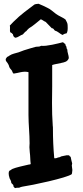

<svg xmlns="http://www.w3.org/2000/svg" viewBox="-20 -967 433 1004"><path d="M9.8 -655.3C9.8 -644.5 16.6 -645.5 25.4 -627C30.3 -608.4 32.2 -611.3 43 -596.7C43.9 -591.8 45.9 -586.9 50.8 -582C77.1 -585 100.6 -596.7 128.9 -589.8V-500C128.9 -466.8 128.9 -432.6 128.9 -399.4V-366.2C128.9 -316.4 134.8 -267.6 134.8 -217.8L133.8 -197.3C133.8 -189.5 135.7 -179.7 135.7 -170.9C138.7 -151.4 137.7 -129.9 140.6 -109.4C137.7 -106.4 133.8 -107.4 129.9 -106.4C108.4 -101.6 60.5 -90.8 45.9 -84C39.1 -81.1 37.1 -77.1 29.3 -74.2C26.4 -70.3 25.4 -67.4 25.4 -60.5C25.4 -53.7 26.4 -46.9 29.3 -38.1C29.3 -33.2 35.2 -28.3 38.1 -17.6C38.1 -2 50.8 -7.8 50.8 8.8C53.7 11.7 56.6 16.6 60.5 16.6C67.4 13.7 73.2 15.6 80.1 14.6C86.9 11.7 91.8 9.8 98.6 8.8C142.6 2.9 332 -37.1 355.5 -56.6C356.4 -59.6 357.4 -66.4 358.4 -78.1C358.4 -85.9 355.5 -93.8 355.5 -101.6C355.5 -104.5 356.4 -108.4 357.4 -112.3C353.5 -124 352.5 -134.8 349.6 -146.5C345.7 -148.4 342.8 -151.4 340.8 -155.3C339.8 -154.3 335.9 -154.3 330.1 -155.3C326.2 -155.3 308.6 -150.4 300.8 -149.4C295.9 -146.5 290 -143.6 283.2 -143.6C278.3 -140.6 272.5 -138.7 263.7 -139.6C258.8 -193.4 256.8 -242.2 256.8 -293.9C256.8 -300.8 256.8 -305.7 255.9 -308.6C252.9 -348.6 252 -389.6 252 -429.7C252 -458 252.9 -487.3 252.9 -514.6C252.9 -551.8 252.9 -589.8 252.9 -627C263.7 -630.9 282.2 -633.8 299.8 -637.7C317.4 -641.6 333 -643.6 339.8 -663.1C339.8 -677.7 331.1 -695.3 332 -708C329.1 -710.9 327.1 -716.8 327.1 -723.6C323.2 -726.6 322.3 -733.4 321.3 -737.3C316.4 -738.3 315.4 -743.2 308.6 -746.1C286.1 -740.2 221.7 -723.6 195.3 -727.5C184.6 -720.7 175.8 -724.6 165 -721.7C149.4 -717.8 131.8 -711.9 115.2 -707C100.6 -703.1 89.8 -697.3 77.1 -693.4C61.5 -688.5 43 -685.5 30.3 -676.8C27.3 -675.8 28.3 -673.8 16.6 -668.9C13.7 -662.1 9.8 -662.1 9.8 -655.3ZM33.2 -798.8C40 -795.9 43.9 -792 47.9 -787.1C48.8 -777.3 53.7 -771.5 61.5 -769.5C76.2 -772.5 85 -782.2 99.6 -787.1C104.5 -792 111.3 -801.8 118.2 -804.7C122.1 -811.5 127.9 -814.5 131.8 -819.3C151.4 -830.1 174.8 -851.6 193.4 -866.2C202.1 -863.3 210 -855.5 218.8 -852.5C229.5 -841.8 239.3 -831.1 251 -819.3C261.7 -819.3 260.7 -811.5 267.6 -806.6C283.2 -802.7 292 -791 306.6 -784.2C313.5 -788.1 319.3 -792 327.1 -792C334 -798.8 334 -814.5 334 -822.3C334 -847.7 332 -845.7 322.3 -865.2C306.6 -877 288.1 -882.8 272.5 -894.5C257.8 -905.3 243.2 -919.9 226.6 -926.8C214.8 -933.6 197.3 -940.4 181.6 -947.3C174.8 -946.3 167 -946.3 160.2 -943.4C126 -917 90.8 -893.6 49.8 -852.5C43 -845.7 38.1 -839.8 31.2 -833C34.2 -828.1 30.3 -807.6 33.2 -798.8Z"/></svg>

Font: Caesar Dressing Cyrillic
Style: Regular
Weight: 400
Designer: Dathan Boardman
Foundry: Open Window
Version: Version 1.00;July 2, 2020;FontCreator 13.0.0.2642 64-bit